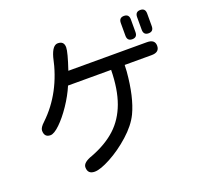

<svg xmlns="http://www.w3.org/2000/svg" viewBox="-139 -955 1279 1185"><g transform="rotate(-20 500.0 -363.0)"><path d="M917 -541Q917 -498 865 -498H688L686 -455Q672 -292 626 -195Q596 -133 530.5 -74.5Q465 -16 396 21Q327 58 290 58Q244 58 244 13Q244 -19 307 -40Q406 -78 469 -136Q532 -194 564.5 -282.5Q597 -371 599 -498H316Q291 -439 251.5 -380.5Q212 -322 173 -284.5Q134 -247 110 -247Q70 -247 70 -291Q70 -311 101 -339Q245 -476 290 -694Q310 -765 345 -765Q386 -765 386 -724Q386 -693 349 -583H865Q917 -583 917 -541ZM754 -749Q754 -784 787 -784Q820 -784 820 -749V-666Q820 -631 787 -631Q754 -631 754 -666ZM861 -749Q861 -784 894 -784Q927 -784 927 -749V-666Q927 -631 894 -631Q861 -631 861 -666Z"/></g></svg>

Font: 寒蝉全圆体
Style: Regular
Weight: 400
Designer: Warren2060
      Designed by Motoya company      

      [Varela Round]
      Joe Prince(Latin component); Avraham Cornf
Foundry: ChillType
Version: Version 3.200